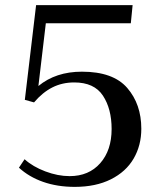

<svg xmlns="http://www.w3.org/2000/svg" viewBox="-20 -720 642 750"><path d="M54 -65 76 -98Q108 -69 157 -50.5Q206 -32 252 -32Q327 -32 371.5 -82.5Q416 -133 416 -216Q416 -295 382 -346.5Q348 -398 270 -398Q223 -398 184.5 -378.5Q146 -359 113 -320L77 -330L121 -700H498L491 -629H159L130 -384Q198 -440 300 -440Q422 -440 477 -376.5Q532 -313 532 -217Q532 -152 502 -100.5Q472 -49 413 -19.5Q354 10 272 10Q204 10 148.5 -9.5Q93 -29 54 -65Z"/></svg>

Font: Trirong Medium
Style: Regular
Weight: 500
Designer: Katatrad Team
Foundry: CadsonDemak
Version: Version 1.001